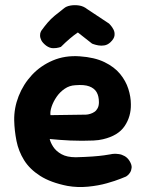

<svg xmlns="http://www.w3.org/2000/svg" viewBox="-20 -722 576 757"><path d="M246 11Q180 -2 138.5 -28.5Q97 -55 75 -90.5Q53 -126 45 -166.5Q37 -207 36 -247Q35 -296 53.5 -343Q72 -390 106 -426.5Q140 -463 188 -483.5Q236 -504 294 -500Q353 -496 392 -477Q431 -458 453.5 -430.5Q476 -403 486 -371.5Q496 -340 496 -311Q497 -263 471.5 -225Q446 -187 386 -173Q370 -169 348.5 -168Q327 -167 303.5 -167Q280 -167 257 -168Q234 -169 216 -170.5Q198 -172 187 -173Q176 -174 176 -174Q179 -160 190 -143Q201 -126 222.5 -114Q244 -102 279 -102Q317 -103 344.5 -105Q372 -107 389.5 -109.5Q407 -112 415 -113.5Q423 -115 423 -115Q423 -115 430 -115.5Q437 -116 448.5 -114.5Q460 -113 471.5 -106.5Q483 -100 491 -87Q500 -72 499 -61Q498 -50 493 -42Q488 -34 482.5 -30Q477 -26 477 -26Q477 -26 456 -17.5Q435 -9 401.5 0.5Q368 10 327 14Q286 18 246 11ZM179 -268 319 -270Q319 -270 324 -270.5Q329 -271 337 -273.5Q345 -276 352.5 -281Q360 -286 365 -295.5Q370 -305 370 -319Q370 -343 361 -358.5Q352 -374 332 -381.5Q312 -389 277 -386Q254 -385 235 -372Q216 -359 203 -340Q190 -321 183.5 -301.5Q177 -282 179 -268ZM162 -542Q148 -553 143 -563Q138 -573 138 -582Q138 -591 140.5 -596Q143 -601 143 -601Q156 -619 168 -633Q180 -647 195.5 -660Q211 -673 232 -689Q241 -697 257 -700Q273 -703 291 -700.5Q309 -698 324 -686L410 -629Q410 -629 416 -622.5Q422 -616 427.5 -605.5Q433 -595 431.5 -582Q430 -569 415 -555Q404 -545 391.5 -543Q379 -541 368 -543Q357 -545 350 -547.5Q343 -550 343 -550L287 -594Q272 -584 255 -569.5Q238 -555 220 -537Q220 -537 211.5 -534.5Q203 -532 189.5 -532Q176 -532 162 -542Z"/></svg>

Font: Sour Gummy Black
Style: Bold
Weight: 700
Version: Version 1.000